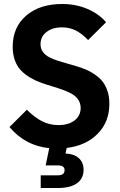

<svg xmlns="http://www.w3.org/2000/svg" viewBox="-20 -734 603 967"><path d="M272 212.9H185.1V148.9H272Q305.2 148.9 305.2 123Q305.2 99.1 272 99.1H210L228 12.2Q106.9 0 27.8 -94.2L115.2 -181.2Q157.2 -140.1 194.3 -122.1Q231.4 -104 273.9 -104Q325.7 -104 356 -127.9Q386.2 -151.9 386.2 -189.9Q386.2 -213.4 374.5 -231.2Q362.8 -249 343 -260.5Q323.2 -272 297.6 -281.2Q272 -290.5 243.4 -299.1Q214.8 -307.6 186.5 -317.6Q158.2 -327.6 132.6 -342.8Q106.9 -357.9 87.2 -377.7Q67.4 -397.5 55.7 -428.2Q43.9 -459 43.9 -498Q43.9 -597.2 112.1 -655.5Q180.2 -713.9 293 -713.9Q361.3 -713.9 419.2 -689.5Q477.1 -665 514.2 -622.1L423.8 -532.2Q392.6 -564.9 361.3 -580.6Q330.1 -596.2 293 -596.2Q244.1 -596.2 214.1 -572.8Q184.1 -549.3 184.1 -511.2Q184.1 -488.8 196 -472.4Q208 -456.1 228 -445.8Q248 -435.5 273.9 -427.2Q299.8 -418.9 328.6 -411.1Q357.4 -403.3 386.2 -393.8Q415 -384.3 440.9 -369.4Q466.8 -354.5 486.8 -334.5Q506.8 -314.5 518.8 -283Q530.8 -251.5 530.8 -210.9Q530.8 -120.6 472.4 -60.8Q414.1 -1 315.9 11.2L310.1 39.1Q353.5 41 377.2 62.7Q400.9 84.5 400.9 121.1Q400.9 165.5 367.4 189.2Q334 212.9 272 212.9Z"/></svg>

Font: SUSE
Style: Bold
Weight: 700
Designer: Rene Bieder
Foundry: SUSE
Version: Version 1.000